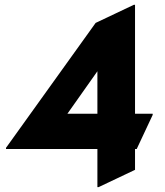

<svg xmlns="http://www.w3.org/2000/svg" viewBox="-20 -767 683 797"><path d="M259.8 -294.9H384.3V-471.2ZM389.2 9.8H384.3V-148.4H4.9V-153.3L377 -671.9L535.6 -747.1H540.5V-294.9H613.8V-290L547.4 -148.4H540.5V-62Z"/></svg>

Font: Nova Round
Style: Bold
Weight: 700
Designer: Wojciech Kalinowski "wmk69" (wmk69@o2.pl)
Foundry: Wojciech Kalinowski "wmk69" (wmk69@o2.pl)
Version: Version 3.1.0; 2021-05-23